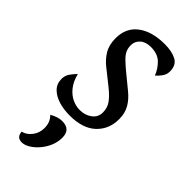

<svg xmlns="http://www.w3.org/2000/svg" viewBox="-310 -747 1136 1136"><g transform="rotate(45 258.0 -179.0)"><path d="M229 13Q179 13 136.5 0Q94 -13 68 -39.5Q42 -66 42 -106Q42 -134 56.5 -155Q71 -176 90 -195Q103 -144 128.5 -112.5Q154 -81 185.5 -66.5Q217 -52 248 -52Q292 -52 324 -75.5Q356 -99 356 -139Q356 -177 336 -205.5Q316 -234 277 -265.5Q238 -297 181 -342Q144 -371 121 -409Q98 -447 98 -503Q98 -590 160.5 -637Q223 -684 330 -684Q389 -684 427 -664Q465 -644 465 -591Q465 -565 449 -543.5Q433 -522 419 -511Q402 -554 370.5 -584Q339 -614 283 -614Q240 -614 215.5 -592Q191 -570 191 -538Q191 -514 199 -495Q207 -476 227.5 -455.5Q248 -435 283 -406Q318 -377 372 -333Q410 -302 431 -265.5Q452 -229 452 -179Q452 -94 395 -40.5Q338 13 229 13ZM141 326Q99 326 96 281Q127 275 152 244Q177 213 177 170Q177 121 145 91Q186 67 222 67Q292 67 292 136Q292 173 277.5 207Q263 241 239.5 268Q216 295 190 310.5Q164 326 141 326Z"/></g></svg>

Font: Paprika
Style: Regular
Weight: 400
Designer: Eduardo Rodriguez Tunni
Foundry: Eduardo Rodriguez Tunni
Version: Version 1.010; ttfautohint (v1.8.3)